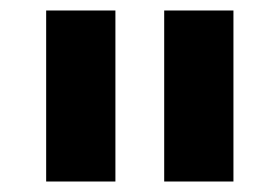

<svg xmlns="http://www.w3.org/2000/svg" viewBox="-20 -760 533 366"><path d="M68 -414V-740H200V-414ZM293 -414V-740H425V-414Z"/></svg>

Font: IBM Plex Thai
Style: Bold
Weight: 700
Designer: Mike Abbink, Paul van der Laan, Pieter van Rosmalen, Ben Mitchell, Mark Frömberg
Foundry: Bold Monday
Version: Version 1.0